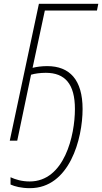

<svg xmlns="http://www.w3.org/2000/svg" viewBox="-20 -734 533 1002"><path d="M136 248C343 248 411 -10 411 -165C411 -317 344 -389 226 -389C197 -389 170 -385 150 -380L214 -679H486L493 -714H183L31 0H70L142 -344C161 -350 190 -354 219 -354C319 -354 371 -296 371 -165C371 -27 316 213 135 213C94 213 61 203 35 191V229C57 239 91 248 136 248Z"/></svg>

Font: Noto Sans SemiCondensed ExtraLight
Style: Italic
Weight: 200
Width: 4
Italic angle: -12°
Designer: Monotype Design Team
Foundry: Monotype Imaging Inc.
Version: Version 2.013